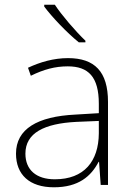

<svg xmlns="http://www.w3.org/2000/svg" viewBox="-20 -786 561 816"><path d="M213 -766H168V-758C200 -715 263 -648 315 -606H343V-613C301 -653 241 -723 213 -766ZM269 -539C208 -539 150 -522 99 -498L111 -464C166 -491 214 -504 268 -504C356 -504 400 -459 400 -345V-305L300 -299C139 -291 48 -238 48 -133C48 -44 105 10 209 10C314 10 367 -37 399 -98H401L408 0H439V-353C439 -482 382 -539 269 -539ZM304 -268 400 -272V-219C399 -101 338 -24 213 -24C134 -24 88 -64 88 -133C88 -221 168 -261 304 -268Z"/></svg>

Font: Noto Sans Georgian ExtraLight
Style: Regular
Weight: 200
Designer: Monotype Design Team, Akaki Razmadze
Foundry: Google LLC
Version: Version 2.005